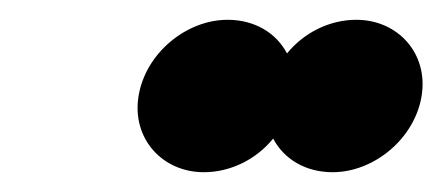

<svg xmlns="http://www.w3.org/2000/svg" viewBox="-20 -711 447 194"><path d="M120 -614C113 -571 144 -537 186 -537C213 -537 239 -550 256 -571C267 -550 289 -537 316 -537C358 -537 399 -571 406 -614C413 -657 382 -691 340 -691C313 -691 287 -678 270 -657C259 -678 237 -691 210 -691C168 -691 127 -657 120 -614Z"/></svg>

Font: Charger Sport
Style: UltObl
Weight: 1000
Designer: Jasper
Foundry: Cannot Into Space Fonts
Version: Version 1.1